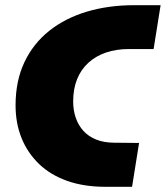

<svg xmlns="http://www.w3.org/2000/svg" viewBox="-20 -720 639 740"><path d="M387 0Q303 0 238.5 -23Q174 -46 130 -88.5Q86 -131 63 -188Q40 -245 40 -314Q40 -408 74 -480Q108 -552 169.5 -601Q231 -650 314.5 -675Q398 -700 497 -700H599L572 -531H477Q428 -531 388.5 -517.5Q349 -504 320.5 -478Q292 -452 277 -414.5Q262 -377 262 -329Q262 -295 272 -266Q282 -237 301.5 -215.5Q321 -194 351 -182Q381 -170 421 -170L516 -169L489 0Z"/></svg>

Font: MuseoModerno Black
Style: Italic
Weight: 900
Italic angle: -9°
Designer: Pablo Cosgaya, Héctor Gatti, Marcela Romero, and the Authors of The MuseoModerno Project.
Foundry: Omnibus-Type Team
Version: Version 1.003